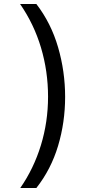

<svg xmlns="http://www.w3.org/2000/svg" viewBox="-20 -812 459 967"><path d="M82 135Q150 37 186 -80.5Q222 -198 222 -325Q222 -453 186.5 -572Q151 -691 81 -792H163Q237 -696 272.5 -574Q308 -452 308 -324Q308 -196 272.5 -77.5Q237 41 163 135Z"/></svg>

Font: hexusinhala05
Style: Book
Weight: 400
Designer: Jelle Bosma - Monotype Design Team
Foundry: Monotype Imaging Inc.
Version: Version 2.003